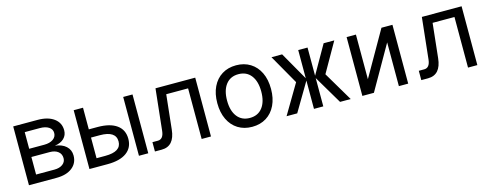

<svg xmlns="http://www.w3.org/2000/svg" viewBox="-25 -1101 4249 1671"><g transform="rotate(-15 2100.0 -265.0)"><path d="M90 0V-530H310Q402 -530 456 -490.5Q510 -451 510 -383Q510 -339 480 -310Q450 -281 397 -274Q460 -267 496 -234Q532 -201 532 -150Q532 -81 480 -40.5Q428 0 339 0ZM174 -306H310Q360 -306 390 -327Q420 -348 420 -383Q420 -417 390 -436.5Q360 -456 310 -456H174ZM174 -74H339Q386 -74 414 -95Q442 -116 442 -150Q442 -188 414 -210Q386 -232 339 -232H174Z M635 0V-530H719V-335H798Q910 -335 970 -291.5Q1030 -248 1030 -167Q1030 -87 970 -43.5Q910 0 798 0ZM1081 0V-530H1165V0ZM719 -75H798Q942 -75 942 -167Q942 -261 798 -261H719Z M1225 0V-84H1274Q1324 -84 1332 -156L1372 -530H1730V0H1646V-456H1449L1416 -147Q1401 0 1286 0Z M2100 12Q2027 12 1972.5 -22Q1918 -56 1888 -118.5Q1858 -181 1858 -265Q1858 -350 1888 -412Q1918 -474 1972.5 -508Q2027 -542 2100 -542Q2173 -542 2227.5 -508Q2282 -474 2312 -412Q2342 -350 2342 -265Q2342 -181 2312 -118.5Q2282 -56 2227.5 -22Q2173 12 2100 12ZM2100 -68Q2173 -68 2213.5 -120.5Q2254 -173 2254 -265Q2254 -357 2213.5 -409.5Q2173 -462 2100 -462Q2027 -462 1986.5 -409.5Q1946 -357 1946 -265Q1946 -173 1986.5 -120.5Q2027 -68 2100 -68Z M2411 0 2568 -265 2417 -530H2513L2658 -276V-530H2742V-276L2887 -530H2983L2832 -265L2989 0H2893L2742 -255V0H2658V-255L2507 0Z M3094 0V-530H3178V-128L3408 -530H3507V0H3423V-394L3198 0Z M3625 0V-84H3674Q3724 -84 3732 -156L3772 -530H4130V0H4046V-456H3849L3816 -147Q3801 0 3686 0Z"/></g></svg>

Font: Geist Mono
Style: Regular
Weight: 400
Monospace: yes
Designer: Basement.studio, Andrés Briganti, Mateo Zaragoza
Foundry: Basement.studio, Vercel, Andrés Briganti, Guido Ferreyra, Mateo Zaragoza
Version: Version 1.500; ttfautohint (v1.8.4.7-5d5b)